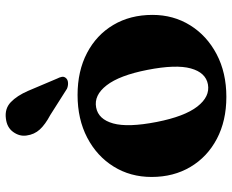

<svg xmlns="http://www.w3.org/2000/svg" viewBox="-88 -686 788 651"><g transform="rotate(-90 305.5 -361.0)"><path d="M308.5 -491.5Q389.5 -491.5 450.8 -459.5Q512 -427.5 546 -370.2Q580 -313 580 -237.5Q580 -166.5 544.8 -109.8Q509.5 -53 446.8 -20Q384 13 302 13Q221 13 159.8 -19.2Q98.5 -51.5 64.5 -108.8Q30.5 -166 30.5 -240.5Q30.5 -312.5 65.8 -369.2Q101 -426 163.8 -458.8Q226.5 -491.5 308.5 -491.5ZM344.5 -49.5Q384.5 -57 398.5 -107.5Q412.5 -158 393.5 -255Q375 -349.5 341.2 -393Q307.5 -436.5 266 -428.5Q226 -421 212 -370.8Q198 -320.5 217 -223Q235.5 -129 269.2 -85.5Q303 -42 344.5 -49.5ZM322.5 -659 364 -561Q368.5 -552.5 370 -544.5Q371.5 -536.5 364.5 -529.5Q358.5 -524 348.5 -523.8Q338.5 -523.5 329.5 -527.5L240.5 -584Q208.5 -601 191.5 -619.5Q174.5 -638 171 -664.5Q167.5 -688 182.8 -709.5Q198 -731 228.5 -734.5Q262 -739 284 -718Q306 -697 322.5 -659Z"/></g></svg>

Font: Fraunces 9pt S000
Style: Bold
Weight: 700
Version: Version 1.000; ttfautohint (v1.8.3)